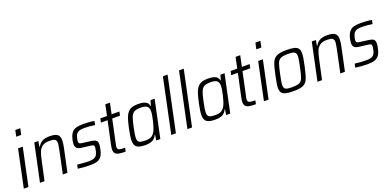

<svg xmlns="http://www.w3.org/2000/svg" viewBox="-4 -1596 4978 2457"><g transform="rotate(-20 2485.0 -367.5)"><path d="M163 -658 181 -743H249L231 -658ZM27 0 134 -510H198L90 0Z M355 -510H410L398 -435H404Q425 -474 461.5 -496Q498 -518 563 -518Q640 -518 670.5 -494.5Q701 -471 701 -416Q701 -374 688 -316L621 0H558L622 -303Q637 -375 637 -400Q637 -438 615.5 -450.5Q594 -463 539 -463Q478 -463 444 -436.5Q410 -410 395 -370Q380 -330 365 -260L309 0H247Z M763 -4 774 -56Q865 -45 928 -45Q973 -45 998.5 -54.5Q1024 -64 1037 -83.5Q1050 -103 1058 -137Q1066 -175 1066 -187Q1066 -208 1055 -215Q1044 -222 1014 -225L896 -240Q855 -245 837 -263Q819 -281 819 -316Q819 -339 827 -376Q841 -437 866 -467.5Q891 -498 928.5 -508Q966 -518 1026 -518Q1063 -518 1104.5 -514.5Q1146 -511 1173 -505L1162 -453Q1097 -465 1022 -465Q984 -465 959.5 -459.5Q935 -454 917.5 -436Q900 -418 891 -381Q882 -349 882 -332Q882 -311 893 -303.5Q904 -296 933 -293L1048 -278Q1092 -272 1110.5 -257Q1129 -242 1129 -204Q1129 -175 1119 -134Q1107 -77 1084.5 -46.5Q1062 -16 1025 -4Q988 8 929 8Q888 8 841 4.5Q794 1 763 -4Z M1259 -83Q1259 -106 1268 -149L1334 -457H1243L1255 -510H1345L1376 -658H1439L1408 -510H1514L1503 -457H1397L1330 -142Q1322 -110 1322 -93Q1322 -66 1344 -57.5Q1366 -49 1424 -49L1414 0Q1357 0 1324 -6.5Q1291 -13 1275 -30.5Q1259 -48 1259 -83Z M1532 -108Q1532 -154 1553 -256Q1575 -365 1599 -419.5Q1623 -474 1661 -496Q1699 -518 1768 -518Q1833 -518 1869 -501Q1905 -484 1913 -441H1918L1938 -510H1994L1886 0H1830L1842 -75H1837Q1813 -26 1776 -9Q1739 8 1681 8Q1600 8 1566 -17Q1532 -42 1532 -108ZM1832 -116Q1854 -155 1875 -243.5Q1896 -332 1896 -375Q1896 -423 1871 -443Q1846 -463 1788 -463Q1729 -463 1700.5 -449Q1672 -435 1654 -393.5Q1636 -352 1616 -255Q1595 -155 1595 -119Q1595 -75 1618 -61Q1641 -47 1702 -47Q1754 -47 1783 -63Q1812 -79 1832 -116Z M2035 0 2191 -743H2255L2098 0Z M2255 0 2411 -743H2475L2318 0Z M2484 -108Q2484 -154 2505 -256Q2527 -365 2551 -419.5Q2575 -474 2613 -496Q2651 -518 2720 -518Q2785 -518 2821 -501Q2857 -484 2865 -441H2870L2890 -510H2946L2838 0H2782L2794 -75H2789Q2765 -26 2728 -9Q2691 8 2633 8Q2552 8 2518 -17Q2484 -42 2484 -108ZM2784 -116Q2806 -155 2827 -243.5Q2848 -332 2848 -375Q2848 -423 2823 -443Q2798 -463 2740 -463Q2681 -463 2652.5 -449Q2624 -435 2606 -393.5Q2588 -352 2568 -255Q2547 -155 2547 -119Q2547 -75 2570 -61Q2593 -47 2654 -47Q2706 -47 2735 -63Q2764 -79 2784 -116Z M3033 -83Q3033 -106 3042 -149L3108 -457H3017L3029 -510H3119L3150 -658H3213L3182 -510H3288L3277 -457H3171L3104 -142Q3096 -110 3096 -93Q3096 -66 3118 -57.5Q3140 -49 3198 -49L3188 0Q3131 0 3098 -6.5Q3065 -13 3049 -30.5Q3033 -48 3033 -83Z M3433 -658 3451 -743H3519L3501 -658ZM3297 0 3404 -510H3468L3360 0Z M3523 -99Q3523 -124 3528.5 -158Q3534 -192 3547 -254Q3571 -373 3592.5 -424.5Q3614 -476 3657 -497Q3700 -518 3790 -518Q3858 -518 3895.5 -508.5Q3933 -499 3949.5 -476Q3966 -453 3966 -410Q3966 -363 3942 -254Q3917 -135 3896 -84Q3875 -33 3832.5 -12.5Q3790 8 3700 8Q3631 8 3593.5 -1.5Q3556 -11 3539.5 -33.5Q3523 -56 3523 -99ZM3880 -254 3885 -277Q3887 -286 3895 -329.5Q3903 -373 3903 -398Q3903 -425 3892.5 -439Q3882 -453 3858 -458.5Q3834 -464 3790 -464Q3722 -464 3691.5 -449Q3661 -434 3646 -395Q3631 -356 3610 -254Q3598 -197 3592.5 -165Q3587 -133 3587 -111Q3587 -84 3597.5 -70Q3608 -56 3631.5 -51Q3655 -46 3700 -46Q3768 -46 3798.5 -60.5Q3829 -75 3844 -114Q3859 -153 3880 -254Z M4134 -510H4189L4177 -435H4183Q4204 -474 4240.5 -496Q4277 -518 4342 -518Q4419 -518 4449.5 -494.5Q4480 -471 4480 -416Q4480 -374 4467 -316L4400 0H4337L4401 -303Q4416 -375 4416 -400Q4416 -438 4394.5 -450.5Q4373 -463 4318 -463Q4257 -463 4223 -436.5Q4189 -410 4174 -370Q4159 -330 4144 -260L4088 0H4026Z M4542 -4 4553 -56Q4644 -45 4707 -45Q4752 -45 4777.5 -54.5Q4803 -64 4816 -83.5Q4829 -103 4837 -137Q4845 -175 4845 -187Q4845 -208 4834 -215Q4823 -222 4793 -225L4675 -240Q4634 -245 4616 -263Q4598 -281 4598 -316Q4598 -339 4606 -376Q4620 -437 4645 -467.5Q4670 -498 4707.5 -508Q4745 -518 4805 -518Q4842 -518 4883.5 -514.5Q4925 -511 4952 -505L4941 -453Q4876 -465 4801 -465Q4763 -465 4738.5 -459.5Q4714 -454 4696.5 -436Q4679 -418 4670 -381Q4661 -349 4661 -332Q4661 -311 4672 -303.5Q4683 -296 4712 -293L4827 -278Q4871 -272 4889.5 -257Q4908 -242 4908 -204Q4908 -175 4898 -134Q4886 -77 4863.5 -46.5Q4841 -16 4804 -4Q4767 8 4708 8Q4667 8 4620 4.5Q4573 1 4542 -4Z"/></g></svg>

Font: Saira Semi Condensed Light
Style: Italic
Weight: 300
Width: 4
Italic angle: -12°
Designer: Hector Gatti with collaboration of the Omnibus-Type team
Foundry: Omnibus-Type
Version: Version 1.001; ttfautohint (v1.8)